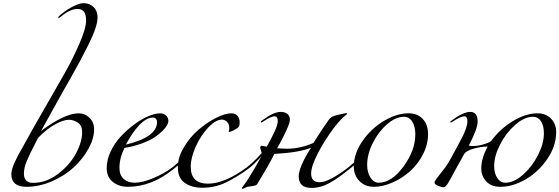

<svg xmlns="http://www.w3.org/2000/svg" viewBox="-20 -1171 3554 1220"><path d="M502 -332Q502 -374 474.5 -392Q447 -410 418 -410Q383 -410 329.5 -380.5Q276 -351 222 -295Q217 -284 198 -248Q179 -212 172 -196.5Q165 -181 153 -154Q141 -127 136.5 -106.5Q132 -86 132 -68Q132 -9 190 -9Q273 -9 347.5 -65Q422 -121 462 -195Q502 -269 502 -332ZM131 -248Q175 -330 258.5 -474.5Q342 -619 392.5 -708.5Q443 -798 485 -894.5Q527 -991 527 -1041Q527 -1114 474 -1114Q427 -1114 374 -1071Q357 -1057 355 -1057Q350 -1057 350 -1062Q350 -1065 369 -1081Q410 -1114 449 -1132.5Q488 -1151 510 -1151Q549 -1151 574.5 -1126.5Q600 -1102 600 -1060Q600 -1032 585.5 -988.5Q571 -945 541 -885Q511 -825 488.5 -783Q466 -741 425.5 -669.5Q385 -598 374 -579L241 -339Q391 -451 480 -451Q520 -451 549 -422.5Q578 -394 578 -349Q578 -291 542.5 -226.5Q507 -162 449.5 -108.5Q392 -55 311 -19.5Q230 16 148 16Q52 16 52 -65Q52 -79 57.5 -98Q63 -117 73.5 -140Q84 -163 92 -178Q100 -193 114 -218Q128 -243 131 -248Z M780 -252Q978 -300 978 -396Q978 -407 971.5 -415.5Q965 -424 952 -424Q910 -424 864 -375Q818 -326 780 -252ZM793 16Q736 16 697 -15Q658 -46 658 -103Q658 -156 683.5 -209.5Q709 -263 748.5 -305Q788 -347 834 -381Q880 -415 923.5 -433Q967 -451 998 -451Q1019 -451 1034.5 -437.5Q1050 -424 1050 -401Q1050 -392 1042 -376.5Q1034 -361 1013.5 -340Q993 -319 963 -299Q933 -279 882.5 -260Q832 -241 771 -231Q739 -167 739 -104Q739 -58 766 -34Q793 -10 836 -10Q885 -10 954 -39Q1023 -68 1076 -108Q1138 -156 1212 -248Q1216 -254 1220 -254Q1224 -254 1224 -250Q1224 -248 1222 -244Q1154 -152 1084 -98Q944 16 793 16Z M1557 -98Q1477 -40 1410 -9Q1343 22 1265 22Q1199 22 1154.5 -8.5Q1110 -39 1110 -109Q1110 -170 1148 -234.5Q1186 -299 1240 -345.5Q1294 -392 1352 -421.5Q1410 -451 1451 -451Q1475 -451 1489 -435Q1503 -419 1503 -393Q1503 -374 1497 -365.5Q1491 -357 1465 -343Q1445 -333 1437 -333Q1433 -333 1433 -335Q1433 -336 1434 -338.5Q1435 -341 1436 -346Q1437 -351 1437 -357Q1437 -383 1422 -397Q1407 -411 1391 -411Q1351 -411 1303.5 -361Q1256 -311 1224 -240Q1192 -169 1192 -112Q1192 -4 1301 -4Q1408 -4 1549 -108Q1611 -156 1685 -248Q1689 -254 1693 -254Q1697 -254 1697 -250Q1697 -248 1695 -244Q1627 -152 1557 -98Z M1822 -411Q1822 -392 1801.5 -346.5Q1781 -301 1761 -265L1741 -229Q1779 -226 1803 -226Q1889 -226 1972 -263Q2031 -358 2070 -411Q2087 -435 2136 -443Q2142 -444 2158.5 -448Q2175 -452 2181 -452Q2186 -452 2186 -448Q2186 -446 2178 -440.5Q2170 -435 2148.5 -413.5Q2127 -392 2102 -359Q2041 -277 1999 -195.5Q1957 -114 1957 -68Q1957 -13 2011 -13Q2070 -13 2194 -108Q2256 -156 2330 -248Q2334 -254 2338 -254Q2342 -254 2342 -250Q2342 -248 2340 -244Q2272 -152 2202 -98Q2131 -40 2074.5 -8.5Q2018 23 1959 23Q1878 23 1878 -50Q1878 -109 1956 -232Q1877 -201 1723 -193Q1697 -137 1614 -1Q1612 2 1608.5 4.5Q1605 7 1598 8.5Q1591 10 1586.5 11Q1582 12 1572 13Q1562 14 1557 15Q1547 17 1536 23Q1525 29 1523 29Q1517 29 1517 24Q1517 22 1521.5 16Q1526 10 1537.5 -5.5Q1549 -21 1561 -41Q1605 -110 1645 -185Q1643 -201 1638 -215.5Q1633 -230 1633 -234Q1633 -237 1636 -241Q1639 -245 1640 -245Q1643 -245 1655.5 -242.5Q1668 -240 1675 -239Q1745 -363 1745 -400Q1745 -432 1725 -432Q1702 -432 1651 -398Q1642 -392 1641 -392Q1637 -392 1637 -396Q1637 -400 1643 -404Q1718 -460 1763 -460Q1792 -460 1807 -446.5Q1822 -433 1822 -411Z M2576 -451Q2633 -451 2666.5 -415Q2700 -379 2700 -319Q2700 -253 2667.5 -190Q2635 -127 2585 -82.5Q2535 -38 2473.5 -11Q2412 16 2356 16Q2300 16 2264 -20.5Q2228 -57 2228 -113Q2228 -195 2283.5 -275Q2339 -355 2420 -403Q2501 -451 2576 -451ZM2547 -429Q2494 -429 2439 -381Q2384 -333 2348.5 -261.5Q2313 -190 2313 -124Q2313 -75 2334 -42.5Q2355 -10 2387 -10Q2468 -10 2543.5 -112.5Q2619 -215 2619 -318Q2619 -367 2599.5 -398Q2580 -429 2547 -429Z M3436 -324Q3436 -372 3417.5 -400.5Q3399 -429 3367 -429Q3312 -429 3253.5 -377.5Q3195 -326 3157.5 -252.5Q3120 -179 3120 -116Q3120 -69 3140 -39.5Q3160 -10 3191 -10Q3246 -10 3304 -61.5Q3362 -113 3399 -186.5Q3436 -260 3436 -324ZM2799 19Q2786 19 2763.5 9.5Q2741 0 2741 -10Q2741 -19 2754.5 -37Q2768 -55 2790 -82.5Q2812 -110 2826 -132Q2838 -151 2890 -248Q2912 -290 2921 -307Q2930 -324 2940 -352Q2950 -380 2950 -400Q2950 -432 2930 -432Q2907 -432 2856 -398Q2847 -392 2846 -392Q2842 -392 2842 -396Q2842 -400 2848 -404Q2923 -460 2968 -460Q3015 -460 3015 -398Q3015 -354 2959 -246Q2971 -243 2984 -243Q3016 -243 3051.5 -253.5Q3087 -264 3101 -275Q3156 -351 3238 -401Q3320 -451 3396 -451Q3448 -451 3481 -417.5Q3514 -384 3514 -332Q3514 -244 3458.5 -162Q3403 -80 3321 -32Q3239 16 3160 16Q3101 16 3069.5 -18.5Q3038 -53 3038 -100Q3038 -166 3079 -240Q3035 -239 2991 -227Q2947 -215 2931 -195Q2872 -89 2866 -78Q2864 -74 2854 -55.5Q2844 -37 2839 -28Q2834 -19 2826 -6Q2818 7 2811 13Q2804 19 2799 19Z"/></svg>

Font: Miama Nueva
Style: Medium
Weight: 400
Italic angle: -28°
Version: Version 1.0